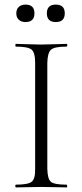

<svg xmlns="http://www.w3.org/2000/svg" viewBox="-20 -816 359 836"><path d="M91 -720Q73 -720 62 -730Q51 -740 51 -758Q51 -776 62 -786Q73 -796 91 -796Q130 -796 130 -758Q130 -720 91 -720ZM262 -758Q262 -720 223 -720Q184 -720 184 -758Q184 -796 223 -796Q262 -796 262 -758ZM50 0Q48 0 47 -3Q46 -6 47 -9Q48 -12 49 -12Q103 -12 118.5 -25Q134 -38 133 -81V-544Q133 -587 117.5 -600Q102 -613 49 -613Q47 -613 47 -619Q47 -625 49 -625Q62 -625 98.5 -623.5Q135 -622 158 -622Q183 -622 220 -623.5Q257 -625 269 -625Q273 -625 273 -619Q273 -613 269 -613Q217 -613 202 -599.5Q187 -586 186 -542V-81Q187 -37 201.5 -24.5Q216 -12 269 -12Q271 -12 272 -9Q273 -6 272.5 -3Q272 0 270 0Q257 0 221.5 -1Q186 -2 161 -2Q139 -2 101.5 -1Q64 0 50 0Z"/></svg>

Font: Cormorant Upright Light
Style: Regular
Weight: 300
Designer: Christian Thalmann (Catharsis Fonts)
Foundry: Catharsis Fonts
Version: Version 3.302;PS 003.302;hotconv 1.0.88;makeotf.lib2.5.64775